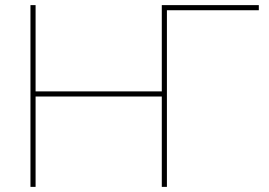

<svg xmlns="http://www.w3.org/2000/svg" viewBox="-20 -730 1051 750"><path d="M991 -710V-690H632V0H612V-353H119V0H99V-710H119V-373H612V-710Z"/></svg>

Font: Raleway-v4020 Thin
Style: Regular
Weight: 250
Designer: Matt McInerney, Pablo Impallari, Rodrigo Fuenzalida
Foundry: Matt McInerney, Pablo Impallari, Rodrigo Fuenzalida
Version: Version 4.020;PS 004.020;hotconv 1.0.88;makeotf.lib2.5.64775